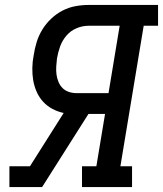

<svg xmlns="http://www.w3.org/2000/svg" viewBox="-20 -755 658 775"><path d="M18 0V-84H101L237 -299Q213 -304 191.5 -315.5Q170 -327 154 -344.5Q138 -362 128 -384.5Q118 -407 114 -431Q110 -455 110.5 -481Q111 -507 116 -532Q120 -559 128 -585Q136 -611 150.5 -635Q165 -659 186 -679Q207 -699 232 -712Q257 -725 284 -730Q311 -735 337 -735H618V-651H560L466 -84H513V0H311V-84H369L404 -295H337L150 0ZM418 -379 463 -651H337Q313 -651 289 -641Q265 -631 248 -611Q231 -591 222.5 -567Q214 -543 210 -519Q208 -503 207 -486.5Q206 -470 208 -454.5Q210 -439 216 -424.5Q222 -410 232.5 -399.5Q243 -389 258 -384Q273 -379 290 -379Z"/></svg>

Font: Iosevka Slab MdExObl
Style: Regular
Weight: 500
Width: 7
Italic angle: -9°
Monospace: yes
Designer: Belleve Invis
Foundry: Belleve Invis
Version: Version 11.1.1; ttfautohint (v1.8.3)